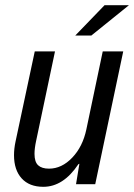

<svg xmlns="http://www.w3.org/2000/svg" viewBox="-20 -710 517 740"><path d="M347 0H273L286 -79L282 -77Q224 10 147 10Q93 10 63.5 -22.5Q34 -55 34 -112Q34 -137 40 -165L114 -512H192L119 -166Q113 -138 113 -117Q113 -86 127 -73Q141 -60 169 -60Q218 -60 258.5 -102.5Q299 -145 313 -212L376 -512H455ZM383 -690H477L332 -573H270Z"/></svg>

Font: Decalotype
Style: Italic
Weight: 400
Italic angle: -12°
Designer: Alfredo Marco Pradil
Foundry: Alfredo Marco Pradil
Version: Version 1.0